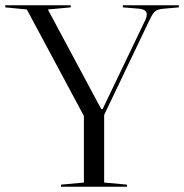

<svg xmlns="http://www.w3.org/2000/svg" viewBox="-46 -710 700 730"><path d="M482 -677 421 -682V-690H634V-682L578 -677Q554 -675 544.5 -667.5Q535 -660 524 -637L350 -273V-16L437 -8V0H186V-8L273 -16V-269L56 -674L-26 -682V-690H223V-682L136 -674L339 -295H344L508 -637Q512 -646 512 -656Q512 -674 482 -677Z"/></svg>

Font: Libre Caslon Display
Style: Regular
Weight: 400
Designer: Pablo Impallari, Rodrigo Fuenzalida
Foundry: Pablo Impallari, Rodrigo Fuenzalida
Version: Version 1.002